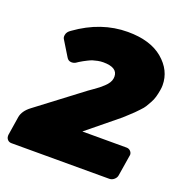

<svg xmlns="http://www.w3.org/2000/svg" viewBox="-128 -835 923 953"><g transform="rotate(20 333.5 -358.5)"><path d="M5 -28.3V-33.3L20.8 -133.3Q26.7 -167.5 64.2 -195.8L300.8 -375Q306.7 -379.2 323.8 -391.2Q340.8 -403.3 350 -410.4Q359.2 -417.5 371.7 -429.2Q384.2 -440.8 391.2 -452.1Q398.3 -463.3 400 -475Q400.8 -478.3 400.8 -485Q400.8 -533.3 325 -533.3Q310.8 -533.3 296.2 -530.4Q281.7 -527.5 271.2 -524.2Q260.8 -520.8 247.1 -513.8Q233.3 -506.7 227.9 -503.8Q222.5 -500.8 210 -493.3L197.5 -485Q188.3 -479.2 175.8 -479.2Q158.3 -479.2 149.2 -495.8L100.8 -575Q95.8 -583.3 98.3 -595.8Q100.8 -612.5 120 -625Q247.5 -716.7 388.3 -716.7Q507.5 -716.7 573.8 -660.8Q640 -605 640 -526.7Q640 -513.3 637.5 -500Q634.2 -480 629.2 -462.5Q624.2 -445 614.6 -428.3Q605 -411.7 599.2 -401.7Q593.3 -391.7 577.5 -375.4Q561.7 -359.2 556.7 -353.8Q551.7 -348.3 531.2 -330Q510.8 -311.7 507.5 -308.3L344.2 -175H577.5Q590 -175 598.3 -166.7Q606.7 -158.3 606.7 -146.7Q606.7 -145.8 606.2 -144.2Q605.8 -142.5 605.8 -141.7L588.3 -33.3Q586.7 -20 575.4 -10Q564.2 0 550 0H33.3Q20.8 0 12.9 -8.3Q5 -16.7 5 -28.3Z"/></g></svg>

Font: BoonTook Mon
Style: Italic
Weight: 400
Italic angle: -9°
Designer: Sungsit Sawaiwan
Foundry: FontUni
Version: Version 3.0